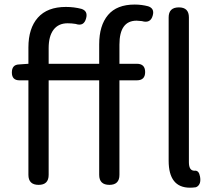

<svg xmlns="http://www.w3.org/2000/svg" viewBox="-20 -829 968 861"><path d="M198.2 -543H424.8V-629.9Q424.8 -714.8 464.4 -761.7Q503.9 -808.6 584 -808.6Q615.2 -808.6 644.5 -800.8Q673.8 -791 665 -759.8Q655.3 -722.7 616.2 -734.4Q600.6 -736.3 592.8 -736.3Q515.6 -736.3 515.6 -628.9V-543H593.8Q630.9 -543 630.9 -505.9Q630.9 -468.8 593.8 -468.8H515.6V-44.9Q515.6 0 470.7 0Q424.8 0 424.8 -44.9V-468.8H198.2V-44.9Q198.2 0 153.3 0Q107.4 0 107.4 -44.9V-468.8H67.4Q33.2 -468.8 33.2 -503.9Q33.2 -539.1 65.4 -540L107.4 -543V-616.2Q107.4 -702.1 149.9 -750Q192.4 -797.9 275.4 -797.9Q312.5 -797.9 345.7 -789.1Q375 -779.3 366.2 -747.1Q356.4 -709 319.3 -721.7Q301.8 -724.6 283.2 -724.6Q242.2 -724.6 220.2 -695.8Q198.2 -667 198.2 -613.3ZM827.1 -751V-101.6Q827.1 -63.5 851.6 -63.5H853.5Q872.1 -65.4 877 -37.1Q882.8 -4.9 864.3 7.8Q861.3 9.8 858.4 10.7Q844.7 12.7 832 12.7Q736.3 12.7 736.3 -108.4V-751Q736.3 -795.9 782.2 -795.9Q827.1 -795.9 827.1 -751Z"/></svg>

Font: GenSenMaruGothic TW TTF Regular
Style: Regular
Weight: 400
Version: Version 1.301